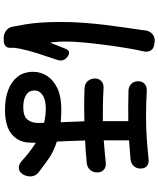

<svg xmlns="http://www.w3.org/2000/svg" viewBox="71 -886 858 1040"><g transform="rotate(90 500.0 -366.0)"><path d="M215 -773Q241 -772 252.5 -755Q264 -738 258 -713Q257 -708 255.5 -700Q254 -692 252 -686Q246 -658 238 -608.5Q230 -559 222.5 -501Q215 -443 210 -388.5Q205 -334 205 -295Q205 -274 206 -257Q207 -240 209 -219Q209 -214 211 -213.5Q213 -213 215 -218Q221 -235 230 -257Q239 -279 245 -294Q259 -324 288 -302Q316 -281 304 -246Q286 -194 269 -140Q252 -86 244 -46Q242 -36 240 -22Q238 -8 239 0V8Q240 21 231.5 30.5Q223 40 209 42L189 43Q167 44 148.5 31.5Q130 19 125 -3Q118 -38 112 -74Q106 -110 102.5 -157Q99 -204 99 -272Q99 -328 103.5 -389Q108 -450 115 -507.5Q122 -565 129 -612.5Q136 -660 140 -689Q142 -697 143 -708Q144 -719 144 -721Q147 -747 164 -762Q181 -777 207 -775ZM645 -176Q607 -185 567 -185Q521 -185 495.5 -168Q470 -151 470 -124Q470 -94 494.5 -78.5Q519 -63 560 -63Q609 -63 627.5 -85.5Q646 -108 646 -145ZM420 -685Q420 -707 434 -720Q448 -733 470 -732Q548 -728 611 -728Q674 -728 730 -732Q786 -736 844 -742Q866 -744 879.5 -732.5Q893 -721 893 -698Q893 -676 879 -661Q865 -646 843 -644L740 -636V-499Q770 -501 800.5 -504Q831 -507 863 -510Q886 -512 900 -499Q914 -486 914 -463Q914 -441 900 -425Q886 -409 863 -407Q832 -404 801.5 -401.5Q771 -399 741 -398Q742 -357 743.5 -318.5Q745 -280 747 -245Q802 -227 839 -201Q876 -175 911 -148Q932 -133 935 -109Q938 -85 925 -62Q912 -41 892.5 -39Q873 -37 854 -53Q829 -76 804 -95.5Q779 -115 753 -131V-106Q753 -41 709.5 -2.5Q666 36 574 36Q516 36 470 19.5Q424 3 396.5 -31Q369 -65 369 -117Q369 -158 391.5 -192.5Q414 -227 458.5 -248Q503 -269 570 -269Q608 -269 642 -266L637 -394Q596 -393 552 -393Q508 -393 457 -395Q434 -396 420 -411.5Q406 -427 405 -450Q405 -472 419 -485.5Q433 -499 456 -498Q507 -495 551 -494.5Q595 -494 636 -494V-632Q599 -631 558 -631.5Q517 -632 470 -633Q448 -634 434 -648.5Q420 -663 420 -685Z"/></g></svg>

Font: Chiron GoRound TC SB
Style: Regular
Weight: 500
Designer: Ryoko NISHIZUKA 西塚涼子 (kana, bopomofo & ideographs); Paul D. Hunt (Latin, Greek & Cyrillic); Sandoll Communications 산돌커뮤니
Foundry: Adobe
Version: Version 1.000;hotconv 1.1.1;makeotfexe 2.6.0